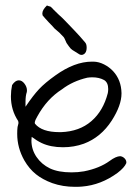

<svg xmlns="http://www.w3.org/2000/svg" viewBox="-20 -685 499 713"><path d="M138.2 -627.9Q137.2 -631.8 137.2 -634.8Q137.2 -648.4 154.3 -664.6Q159.2 -662.6 161.1 -662.1Q166.5 -661.1 168.5 -659.7Q170.9 -658.2 173.8 -654.8Q175.3 -652.8 178.7 -649.4Q181.6 -646.5 197.3 -631.3Q206.5 -623 211.4 -618.4Q216.3 -613.8 222.7 -606.9Q229 -600.1 236.3 -592.8Q244.6 -583.5 255.9 -572.3Q267.1 -561 275.9 -550.8Q293 -531.2 295.4 -528.3Q301.8 -522 301.8 -508.3Q301.8 -495.1 296.4 -488.3Q293 -483.4 286.9 -481.7Q280.8 -480 274.4 -483.4Q270 -486.8 258.8 -493.2Q247.6 -499.5 242.7 -504.4Q236.3 -511.7 227.1 -525.4Q226.6 -526.4 222.4 -535.9Q218.3 -545.4 216.3 -547.4Q214.4 -549.3 208.5 -555.4Q202.6 -561.5 200.2 -564Q193.4 -569.3 182.6 -579.1Q177.7 -585.4 161.1 -602.1Q145.5 -618.7 138.2 -627.9ZM327.6 -456.1Q347.2 -455.6 366.5 -445.8Q385.7 -436 399.9 -420.9Q430.2 -388.2 431.2 -339.4V-337.9Q431.2 -293.9 395 -237.3Q355 -175.3 291.5 -151.4Q254.9 -138.2 213.9 -138.2Q168 -138.2 134.8 -153.8Q117.2 -162.1 97.7 -176.8Q96.7 -167 96.7 -163.1Q96.7 -129.9 115.5 -102.3Q134.3 -74.7 165.5 -59.6Q196.8 -44.9 245.6 -44.9Q270 -44.9 292 -48.8Q349.6 -60.1 387.2 -87.4Q410.2 -104.5 426.3 -105Q435.5 -104 442.4 -97.2Q449.2 -90.3 449.2 -82Q449.2 -81.5 449 -80.3Q448.7 -79.1 448.7 -78.6Q441.9 -62.5 416.5 -43Q355 2 285.2 7.8Q275.9 8.8 258.3 8.8Q213.4 8.8 174.3 -4.9Q138.2 -18.1 113.3 -38.1Q88.4 -58.1 70.3 -89.4Q43.9 -136.2 43.9 -188Q43.9 -202.6 44.9 -210.4Q44.9 -213.4 46.6 -219Q48.3 -224.6 48.6 -227.5Q48.8 -230.5 47.4 -235.8Q20.5 -276.4 20.5 -327.1Q20.5 -348.6 24.9 -369.1Q36.6 -386.7 49.8 -386.7Q61.5 -386.7 70.8 -374.5Q80.1 -362.3 80.1 -349.1Q80.1 -345.2 79.6 -343.3Q74.7 -329.6 74.7 -305.7V-296.9V-288.6Q103 -330.6 125 -354Q147 -377.4 185.5 -404.8Q256.8 -456.1 321.3 -456.1ZM304.2 -396.5Q250 -383.8 210.4 -353.5Q154.3 -317.9 118.7 -252.9Q117.7 -251 115.2 -246.3Q112.8 -241.7 111.8 -239.7Q110.8 -237.8 109.6 -232.9Q108.4 -228 109.9 -225.6Q135.3 -194.3 200.7 -194.3H207Q274.9 -196.8 319.1 -234.9Q363.3 -272.9 380.4 -339.4Q381.8 -346.7 381.8 -354.5Q381.8 -378.4 366.7 -387.7Q348.1 -397.9 322.8 -397.9Q313.5 -397.9 304.2 -396.5Z"/></svg>

Font: Avessa
Style: Medium
Weight: 500
Designer: Arman Khorramak
Foundry: Arman Khorramak
Version: Version 1.000; ttfautohint (v1.8.1)